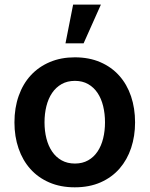

<svg xmlns="http://www.w3.org/2000/svg" viewBox="-20 -801 648 832"><path d="M304 -552.6Q366.1 -552.6 414.6 -531.6Q463.1 -510.7 496.6 -473.2Q530.2 -435.7 547.8 -383.9Q565.3 -332 565.3 -270.6Q565.3 -211.3 548.3 -160Q531.2 -108.7 498.2 -70.7Q465.2 -32.7 416.4 -11Q367.5 10.7 304 10.7Q242.2 10.7 193.7 -10.3Q145.2 -31.2 111.7 -68.7Q78.1 -106.2 60.4 -157.8Q42.6 -209.5 42.6 -270.6Q42.6 -333.8 61.1 -385.8Q79.5 -437.9 113.6 -474.8Q147.7 -511.7 196 -532.1Q244.3 -552.6 304 -552.6ZM304.7 -92.3Q337.4 -92.3 361.9 -106.2Q386.4 -120 402.7 -144.4Q419 -168.7 427 -201.2Q435 -233.7 435 -271Q435 -308.2 427 -341.1Q419 -373.9 402.7 -398.3Q386.4 -422.6 361.9 -436.6Q337.4 -450.6 304.7 -450.6Q271.7 -450.6 247 -436.6Q222.3 -422.6 205.8 -398.3Q189.3 -373.9 181.1 -341.1Q172.9 -308.2 172.9 -271Q172.9 -233.7 181.1 -201.2Q189.3 -168.7 205.8 -144.4Q222.3 -120 247 -106.2Q271.7 -92.3 304.7 -92.3ZM263.8 -613.3 296.9 -781.2H417.3L342.3 -613.3Z"/></svg>

Font: Inter P Semi Bold
Style: Regular
Weight: 600
Designer: Rasmus Andersson
Foundry: rsms
Version: Version 3.018;git-588b23468